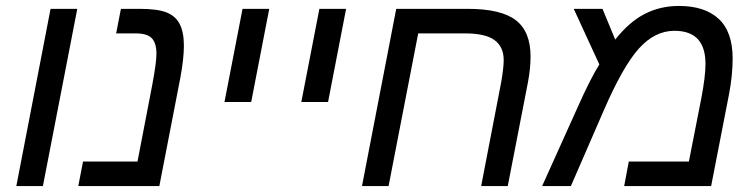

<svg xmlns="http://www.w3.org/2000/svg" viewBox="-20 -629 2554 649"><path d="M150.9 -599.1H241.2L125 0H35.2Z M518.6 0H244.6L260.7 -83H444.8L494.6 -341.8Q508.8 -417 508.8 -446.8Q508.8 -483.9 492.9 -500Q477.1 -516.1 439 -516.1H372.6L388.7 -599.1H451.7Q512.7 -599.1 543.2 -586.9Q573.7 -574.7 587.6 -547.4Q601.6 -520 601.6 -474.1Q601.6 -431.6 589.8 -367.2Z M799.8 -599.1H890.1L829.1 -284.2H738.8Z M1059.6 -599.1H1149.9L1088.9 -284.2H998.5Z M1606.4 0 1674.3 -352.1Q1682.6 -400.4 1682.6 -425.8Q1682.6 -470.7 1651.6 -493.4Q1620.6 -516.1 1552.2 -516.1H1393.6L1293.5 0H1203.6L1319.3 -599.1H1561.5Q1673.3 -599.1 1723.4 -560.8Q1773.4 -522.5 1773.4 -438Q1773.4 -398.4 1764.6 -351.1L1696.3 0Z M2274.9 -608.9Q2362.3 -608.9 2409.4 -565.2Q2456.5 -521.5 2456.5 -431.2Q2456.5 -373.5 2443.8 -308.1L2383.8 0H2089.8L2105.5 -83H2308.6L2350.6 -296.9Q2364.7 -370.6 2364.7 -413.1Q2364.7 -524.9 2259.8 -524.9Q2193.8 -524.9 2139.9 -465.3Q2085.9 -405.8 2020.5 -254.9L1909.7 0H1812.5L1930.7 -262.2Q1975.6 -363.3 2005.9 -411.1L1919.4 -599.1H2016.6L2059.6 -495.1Q2106.9 -555.2 2159.4 -582Q2211.9 -608.9 2274.9 -608.9Z"/></svg>

Font: Liberation Sans
Style: Italic
Weight: 400
Italic angle: -12°
Designer: Steve Matteson
Foundry: Ascender Corporation
Version: Version 2.1.5